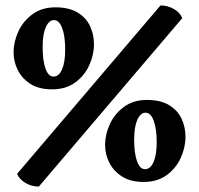

<svg xmlns="http://www.w3.org/2000/svg" viewBox="-20 -675 733 707"><path d="M123 12Q96 12 73.5 -1.5Q51 -15 43 -35L571 -655Q598 -655 621 -641.5Q644 -628 651 -608ZM172 -346Q123 -346 92 -366Q61 -386 45.5 -417Q30 -448 30 -482Q30 -521 47.5 -559Q65 -597 99.5 -622.5Q134 -648 184 -648Q234 -648 265.5 -629Q297 -610 311.5 -579Q326 -548 326 -512Q326 -473 308.5 -434.5Q291 -396 256.5 -371Q222 -346 172 -346ZM177 -393Q197 -393 208.5 -419.5Q220 -446 220 -492Q220 -542 209 -571.5Q198 -601 179 -601Q160 -601 148.5 -574.5Q137 -548 137 -502Q137 -452 147.5 -422.5Q158 -393 177 -393ZM509 -5Q461 -5 429.5 -25Q398 -45 382.5 -76Q367 -107 367 -141Q367 -180 384.5 -218Q402 -256 436.5 -281.5Q471 -307 521 -307Q571 -307 602.5 -288Q634 -269 648.5 -238Q663 -207 663 -171Q663 -132 645.5 -93.5Q628 -55 593.5 -30Q559 -5 509 -5ZM514 -52Q534 -52 545.5 -78.5Q557 -105 557 -151Q557 -201 546 -230.5Q535 -260 516 -260Q497 -260 485.5 -233.5Q474 -207 474 -161Q474 -111 484.5 -81.5Q495 -52 514 -52Z"/></svg>

Font: Petrona Black
Style: Regular
Weight: 900
Designer: Ringo R. Seeber
Foundry: Ringo R. Seeber
Version: Version 2.001; ttfautohint (v1.8.3)